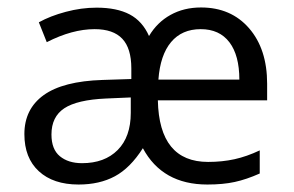

<svg xmlns="http://www.w3.org/2000/svg" viewBox="-20 -489 794 519"><path d="M45.9 -126.5Q45.9 -194.3 98.1 -231.9Q150.4 -269.5 257.3 -272.9L335 -275.4V-304.2Q335 -358.4 310.5 -384.3Q286.1 -410.2 235.8 -410.2Q175.3 -410.2 106.4 -375L85 -428.7Q115.7 -445.8 157.7 -457Q199.7 -468.3 241.2 -468.3Q295.9 -468.3 330.6 -450Q365.2 -431.6 382.8 -391.6Q404.8 -428.7 440.9 -448.7Q477.1 -468.8 523.4 -468.8Q604.5 -468.8 653.3 -412.6Q702.1 -356.4 702.1 -262.7V-217.8H406.7Q410.2 -51.3 542.5 -51.3Q580.6 -51.3 613.8 -58.6Q647 -65.9 682.1 -82.5V-20Q646 -3.9 614.5 2.9Q583 9.8 540.5 9.8Q418.9 9.8 366.2 -88.4Q332 -34.7 290.5 -12.5Q249 9.8 192.4 9.8Q124 9.8 85 -26.1Q45.9 -62 45.9 -126.5ZM119.1 -125.5Q119.1 -85.4 141.8 -66.7Q164.6 -47.9 201.7 -47.9Q262.7 -47.9 298.1 -83.5Q333.5 -119.1 333.5 -184.1V-225.6L266.6 -222.7Q188.5 -219.2 153.8 -196.3Q119.1 -173.3 119.1 -125.5ZM522.5 -410.2Q471.7 -410.2 442.4 -375.2Q413.1 -340.3 408.2 -273.9H627Q627 -339.4 600.1 -374.8Q573.2 -410.2 522.5 -410.2Z"/></svg>

Font: XL-Viking
Style: Regular
Weight: 400
Foundry: Ascender Corporation
Version: Version 1.10 March 23, 2015